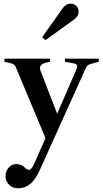

<svg xmlns="http://www.w3.org/2000/svg" viewBox="-20 -758 559 1038"><path d="M514 -441V-424L473 -413Q460 -409 454 -404.5Q448 -400 444 -390L198 155Q172 214 142.5 237Q113 260 80 260Q47 260 28.5 240.5Q10 221 10 195Q10 168 26.5 148.5Q43 129 68 129Q95 129 113 147Q126 160 135 160Q143 160 149.5 153Q156 146 163 131L226 -11L65 -396Q61 -405 54.5 -409.5Q48 -414 35 -417L4 -424V-441H250V-424L227 -419Q196 -410 196 -390Q196 -384 199 -376L289 -143L394 -385Q398 -397 398 -399Q398 -412 376 -416L331 -424V-441ZM208 -557 318 -712Q336 -738 361 -738Q381 -738 393 -725.5Q405 -713 405 -696Q405 -670 381 -653L226 -541Z"/></svg>

Font: Ibarra Real Nova
Style: Bold
Weight: 700
Designer: Jose Maria Ribagorda & Octavio Pardo
Foundry: Jose Maria Ribagorda
Version: Version 1.014